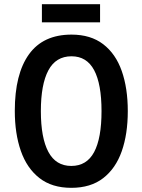

<svg xmlns="http://www.w3.org/2000/svg" viewBox="-20 -984 683 921"><path d="M593 -451Q593 -341 564 -258.5Q535 -176 475 -129.5Q415 -83 322 -83Q229 -83 169 -130Q109 -177 80 -260Q51 -343 51 -452Q51 -629 119 -723.5Q187 -818 323 -818Q415 -818 475 -772Q535 -726 564 -643.5Q593 -561 593 -451ZM176 -451Q176 -323 212 -255.5Q248 -188 322 -188Q396 -188 431.5 -254.5Q467 -321 467 -451Q467 -581 431.5 -647.5Q396 -714 323 -714Q248 -714 212 -646.5Q176 -579 176 -451ZM460 -964V-877H181V-964Z"/></svg>

Font: Noto Sans Kannada UI Condensed SemiBold
Style: Regular
Weight: 600
Width: 3
Designer: Jelle Bosma - Monotype Design Team
Foundry: Monotype Imaging Inc.
Version: Version 2.005; ttfautohint (v1.8.4.7-5d5b)